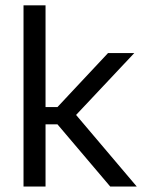

<svg xmlns="http://www.w3.org/2000/svg" viewBox="-20 -682 534 702"><path d="M383 0 190 -227.5H138.5V-290.5H190L375 -488H471L249.5 -252.5V-272L480 0ZM66 0V-662.5H146.5V0Z"/></svg>

Font: Anek Bangla
Style: Regular
Weight: 400
Designer: Sulekha Rajkumar (Bangla), Yesha Goshar (Latin)
Foundry: Ek Type
Version: Version 1.003